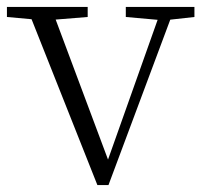

<svg xmlns="http://www.w3.org/2000/svg" viewBox="-28 -528 584 554"><path d="M253 6 49 -508H119L291 -48H276L281 -60L440 -508H477L285 6ZM-8 -479V-508H225V-479L114 -470H91ZM335 -479V-508H533V-479L452 -470H436Z"/></svg>

Font: Noto Serif KR
Style: Regular
Weight: 200
Designer: Ryoko NISHIZUKA 西塚涼子 (kana & ideographs); Frank Grießhammer (Latin, Greek & Cyrillic); Wenlong ZHANG 张文龙 (bopomofo); San
Foundry: Adobe
Version: Version 2.001;hotconv 1.1.0;makeotfexe 2.6.0